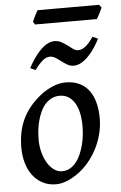

<svg xmlns="http://www.w3.org/2000/svg" viewBox="-57 -850 574 910"><g transform="rotate(-5 230.0 -395.0)"><path d="M321.3 -242.2Q321.3 -316.9 295.4 -356.7Q269.5 -396.5 225.6 -396.5Q203.6 -396.5 186.3 -387.5Q168.9 -378.4 156 -363.5Q143.1 -348.6 134 -328.6Q125 -308.6 119.1 -286.6Q113.3 -264.6 110.8 -241.7Q108.4 -218.8 108.4 -198.2Q108.4 -165.5 116.2 -136.7Q124 -107.9 137.2 -86.2Q150.4 -64.5 168.2 -51.8Q186 -39.1 206.5 -39.1Q227.5 -39.1 244.1 -48.6Q260.7 -58.1 273.4 -74Q286.1 -89.8 295.2 -110.6Q304.2 -131.3 310.1 -153.8Q315.9 -176.3 318.6 -199.2Q321.3 -222.2 321.3 -242.2ZM405.8 -272.9Q405.8 -240.2 398.2 -206.8Q390.6 -173.3 376 -141.8Q361.3 -110.4 340.1 -81.8Q318.8 -53.2 291.5 -30.8Q278.8 -20.5 264.2 -11.2Q249.5 -2 234.1 5.1Q218.8 12.2 203.4 16.1Q188 20 173.3 20Q137.7 20 109.9 5.6Q82 -8.8 62.7 -33.9Q43.5 -59.1 33.4 -93.5Q23.4 -127.9 23.4 -168Q23.4 -203.1 29.5 -235.6Q35.6 -268.1 49.3 -298.6Q63 -329.1 85.4 -356.9Q107.9 -384.8 140.1 -410.2Q165 -429.7 196.5 -443.4Q228 -457 259.3 -457Q297.4 -457 325.2 -443.4Q353 -429.7 370.8 -405.3Q388.7 -380.9 397.2 -347.2Q405.8 -313.5 405.8 -272.9ZM430.7 -649.9Q420.4 -630.4 407 -609.6Q393.6 -588.9 377.4 -571.8Q361.3 -554.7 343 -543.7Q324.7 -532.7 305.2 -532.7Q288.6 -532.7 274.7 -540.8Q260.7 -548.8 247.8 -558.8Q234.9 -568.8 222.2 -576.9Q209.5 -585 195.3 -585Q177.2 -585 160.2 -570.1Q143.1 -555.2 122.6 -527.8L98.1 -539.1Q108.4 -558.6 122.1 -579.3Q135.7 -600.1 151.9 -617.4Q168 -634.8 186.3 -645.8Q204.6 -656.7 224.1 -656.7Q241.7 -656.7 256.6 -648.4Q271.5 -640.1 284.4 -630.4Q297.4 -620.6 308.8 -612.3Q320.3 -604 332 -604Q350.6 -604 368.7 -618.9Q386.7 -633.8 405.3 -661.6ZM460 -796.4Q458.5 -791 454.6 -783.7L447.3 -768.6Q443.4 -760.7 439.5 -753.9Q435.5 -747.1 433.1 -743.2H139.2L130.4 -756.3Q132.3 -761.2 135.5 -768.3Q138.7 -775.4 142.6 -783Q146.5 -790.5 150.1 -797.6Q153.8 -804.7 156.7 -809.6H449.2Z"/></g></svg>

Font: Gentium Book Basic
Style: Italic
Weight: 400
Italic angle: -8°
Designer: J. Victor Gaultney and Annie Olsen
Foundry: SIL International
Version: Version 1.102; 2013; Maintenance release